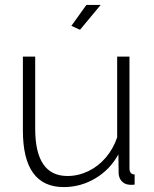

<svg xmlns="http://www.w3.org/2000/svg" viewBox="-20 -750 627 780"><path d="M73 -220V-520H123V-227Q123 -35 254 -35Q298 -35 338.5 -54.5Q379 -74 409.5 -109.5Q440 -145 456 -192V-520H506V-66Q506 -42 527 -41V0Q510 2 502 0Q485 -2 474 -14.5Q463 -27 462 -45L461 -123Q427 -61 367.5 -25.5Q308 10 239 10Q73 10 73 -220ZM305 -629 270 -645 331 -730H389Z"/></svg>

Font: Raleway Light
Style: Regular
Weight: 300
Designer: Matt McInerney, Pablo Impallari, Rodrigo Fuenzalida
Foundry: Matt McInerney, Pablo Impallari, Rodrigo Fuenzalida
Version: Version 4.026